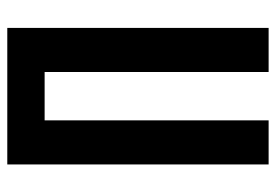

<svg xmlns="http://www.w3.org/2000/svg" viewBox="-138 -638 775 540"><g transform="rotate(-90 250.0 -367.5)"><path d="M58 0V-735H442V0H318V-630H182V0Z"/></g></svg>

Font: Iosevka SS04 Extrabold
Style: Regular
Weight: 800
Monospace: yes
Designer: Belleve Invis
Foundry: Belleve Invis
Version: Version 19.0.0; ttfautohint (v1.8.4)